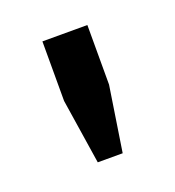

<svg xmlns="http://www.w3.org/2000/svg" viewBox="-58 -848 287 315"><g transform="rotate(-20 85.5 -691.0)"><path d="M64 -582.5 46.5 -696V-800H125V-696L107.5 -582.5Z"/></g></svg>

Font: Big Shoulders Stencil Text
Style: Regular
Weight: 400
Designer: Patric King
Foundry: XO Type Co
Version: Version 1.000